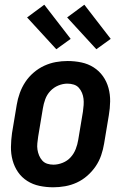

<svg xmlns="http://www.w3.org/2000/svg" viewBox="-20 -787 540 815"><path d="M206 8Q176 8 147.5 2Q119 -4 95.5 -19Q72 -34 56.5 -56.5Q41 -79 33.5 -106.5Q26 -134 26.5 -163.5Q27 -193 31 -222L51 -342Q55 -367 64 -392Q73 -417 87.5 -439Q102 -461 123 -479Q144 -497 168 -508Q192 -519 217 -523.5Q242 -528 267 -528Q297 -528 325.5 -522Q354 -516 377.5 -501Q401 -486 417 -463.5Q433 -441 440.5 -413.5Q448 -386 447.5 -356.5Q447 -327 442 -298L422 -178Q418 -153 409.5 -128Q401 -103 386 -81Q371 -59 350.5 -41Q330 -23 306 -12Q282 -1 256.5 3.5Q231 8 206 8ZM207 -88Q226 -88 246 -96Q266 -104 280 -119.5Q294 -135 301.5 -154.5Q309 -174 312 -193L332 -313Q334 -327 335 -341Q336 -355 334.5 -368Q333 -381 328 -393Q323 -405 314.5 -414.5Q306 -424 293 -428Q280 -432 266 -432Q247 -432 227.5 -424Q208 -416 193.5 -400.5Q179 -385 172 -365.5Q165 -346 162 -327L142 -207Q140 -193 138.5 -179Q137 -165 139 -152Q141 -139 146 -127Q151 -115 159.5 -105.5Q168 -96 180.5 -92Q193 -88 207 -88ZM389 -578 265 -713 338 -767 450 -622ZM219 -578 95 -713 168 -767 280 -622Z"/></svg>

Font: Iosevka SS18
Style: Bold Italic
Weight: 700
Italic angle: -9°
Monospace: yes
Designer: Belleve Invis
Foundry: Belleve Invis
Version: Version 25.1.1; ttfautohint (v1.8.4)